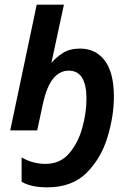

<svg xmlns="http://www.w3.org/2000/svg" viewBox="-20 -561 581 826"><path d="M183 245Q290 245 352.5 182.5Q415 120 442.5 29Q470 -62 470 -145Q470 -248 431 -300Q392 -352 324 -352Q280 -352 250.5 -333Q221 -314 201 -290L255 -541H138L24 0H140L166 -121Q197 -257 276 -257Q352 -257 352 -136Q352 -76 334 -11Q316 54 277.5 99Q239 144 176 144Q120 144 73 116V221Q114 245 183 245Z"/></svg>

Font: Noto Sans UI Medium
Style: Italic
Weight: 500
Italic angle: -12°
Designer: Monotype Design Team
Foundry: Monotype Imaging Inc.
Version: Version 1.901